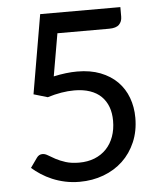

<svg xmlns="http://www.w3.org/2000/svg" viewBox="-52 -764 684 817"><g transform="rotate(-5 290.0 -355.0)"><path d="M492.5 -676.5Q492.5 -656 479.8 -643Q467 -630 437 -630H216L184.5 -448.5Q239 -460.5 285.5 -460.5Q341.5 -460.5 384.5 -443.8Q427.5 -427 456.5 -397.8Q485.5 -368.5 500.2 -328.8Q515 -289 515 -243Q515 -186 495 -139.5Q475 -93 440.2 -60.2Q405.5 -27.5 358 -9.8Q310.5 8 255.5 8Q223.5 8 194.2 1.8Q165 -4.5 139.5 -15.2Q114 -26 92.5 -40Q71 -54 54 -69L83 -110Q92.5 -123.5 108 -123.5Q118.5 -123.5 131 -115.8Q143.5 -108 161.2 -98.5Q179 -89 203.2 -81.2Q227.5 -73.5 260.5 -73.5Q297 -73.5 326.5 -85.2Q356 -97 376.8 -118.8Q397.5 -140.5 408.5 -171Q419.5 -201.5 419.5 -238.5Q419.5 -271.5 409.8 -297.8Q400 -324 381 -342.8Q362 -361.5 333 -371.5Q304 -381.5 266 -381.5Q212.5 -381.5 151.5 -362.5L92 -380L150 -717.5H492.5Z"/></g></svg>

Font: Lato Medium
Style: Regular
Weight: 500
Designer: Lukasz Dziedzic
Foundry: tyPoland Lukasz Dziedzic
Version: Version 2.006; 2014-01-15